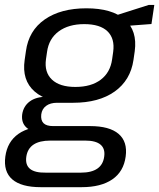

<svg xmlns="http://www.w3.org/2000/svg" viewBox="-36 -582 653 788"><path d="M264.4 -160.2Q159.1 -160.2 106.1 -206.4Q53.1 -252.7 65.2 -335.9L70.4 -372Q81.7 -456.2 147.5 -502.1Q213.3 -547.9 318.5 -547.9Q423.8 -547.9 476.1 -502.1Q528.3 -456.2 517 -372L511.8 -335.9Q499.6 -252.7 434.7 -206.4Q369.7 -160.2 264.4 -160.2ZM131.3 186.2Q51.5 186.2 14.5 154.3Q-22.4 122.4 -14.1 60.4Q-5.8 -0.6 39.6 -32.5Q85 -64.5 166.2 -64.5H334.1Q413.2 -64.5 450.6 -32.6Q488.1 -0.7 479.8 60.4Q471.5 122.4 424.8 154.3Q378.1 186.2 299 186.2ZM295.8 126.6Q383.2 126.6 391.7 60.4Q396.2 28.2 376.6 11.6Q357 -5 314.1 -5H170.6Q82.1 -5 72.1 60.4Q61.9 128.3 152.2 126.6ZM134.2 -39.8Q92.5 -39.8 71.7 -59.3Q51 -78.8 55 -112.3Q60 -146.2 85.9 -165.5Q111.9 -184.9 155.8 -184.9H267.7L264.4 -160.2H198.2Q170.5 -160.2 153.4 -147.6Q136.2 -135 133.3 -112.3Q130.7 -88.7 142.5 -76.6Q154.4 -64.5 182.4 -64.5H250.3L247 -39.8ZM273.2 -225.2Q338.4 -225.2 377.6 -255Q416.8 -284.7 424.2 -338.9L428.5 -369.2Q435.9 -423.3 405.4 -453.2Q374.9 -483 309.7 -483Q245.5 -483 205 -453.2Q164.5 -423.3 157.1 -369.2L152.7 -338.9Q145.3 -285.6 177.1 -255.4Q209 -225.2 273.2 -225.2ZM427.9 -515.1 574.3 -561.7H597.3L585.6 -483.4L421.3 -471Z"/></svg>

Font: Pathway Extreme 8pt Thin
Style: Italic
Weight: 100
Italic angle: -8°
Designer: Eduardo Rodriguez Tunni
Foundry: Eduardo Rodriguez Tunni
Version: Version 1.000